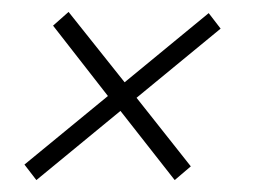

<svg xmlns="http://www.w3.org/2000/svg" viewBox="-20 -414 442 322"><path d="M41 -112 21 -138 161 -253 69 -371 95 -394 189 -276 330 -392 350 -366 209 -250 300 -135 273 -112 182 -228Z"/></svg>

Font: Saira Condensed Thin
Style: Italic
Weight: 250
Width: 3
Italic angle: -12°
Designer: Hector Gatti with collaboration of the Omnibus-Type team
Foundry: Omnibus-Type
Version: Version 1.101